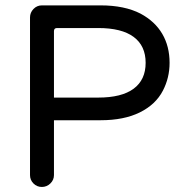

<svg xmlns="http://www.w3.org/2000/svg" viewBox="-20 -703 696 728"><path d="M93.8 -39.1V-636.7Q93.8 -655.3 106.9 -668.9Q120.1 -682.6 138.7 -682.6H361.3Q452.1 -682.6 512.7 -651.4Q567.4 -622.1 595.2 -574.7Q623 -527.3 623 -464.8Q623 -408.2 597.7 -359.4Q570.3 -306.6 510.3 -276.9Q450.2 -247.1 361.3 -247.1H184.6V-39.1Q184.6 -20.5 170.9 -7.3Q157.2 5.9 138.7 5.9Q120.1 5.9 106.9 -7.3Q93.8 -20.5 93.8 -39.1ZM352.5 -333Q441.4 -333 486.8 -366.7Q532.2 -400.4 532.2 -464.8Q532.2 -529.3 486.8 -563Q441.4 -596.7 352.5 -596.7H196.3Q184.6 -596.7 184.6 -585V-333Z"/></svg>

Font: jf-openhuninn-2.0
Style: Regular
Weight: 400
Designer: [Kosugi Maru]
Designed by MOTOYA      

[Varela Round]
Joe Prince (Latin component); Avraham Cornfeld (Hebrew component)
Foundry: justfont CO.,LTD.
Version: 2.0